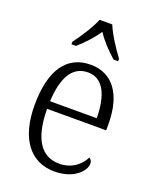

<svg xmlns="http://www.w3.org/2000/svg" viewBox="-144 -849 763 943"><g transform="rotate(20 237.5 -378.0)"><path d="M122 -619V-606H146C185 -641 216 -674 244 -715C271 -674 303 -641 342 -606H366V-619C337 -657 295 -721 277 -766H211C193 -721 151 -657 122 -619ZM256 10C359 10 410 -49 410 -86C410 -100 403 -109 395 -113C374 -71 331 -34 265 -34C173 -34 119 -108 118 -267H427V-299C427 -456 360 -544 247 -544C124 -544 54 -451 54 -263C54 -89 130 10 256 10ZM363 -307H119C125 -431 164 -504 247 -504C327 -504 362 -425 363 -307Z"/></g></svg>

Font: Noto Serif Thai SemiCondensed Light
Style: Regular
Weight: 300
Width: 4
Designer: Monotype Design Team
Foundry: Monotype Imaging Inc.
Version: Version 2.002